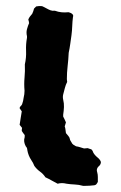

<svg xmlns="http://www.w3.org/2000/svg" viewBox="-20 -609 393 626"><path d="M309 -81Q309 -72 301 -66Q293 -58 297 -47Q299 -40 299 -32Q299 -24 299 -16Q298 -14 296.5 -11.5Q295 -9 293 -7Q289 -5 288 -5Q280 -4 272 -3.5Q264 -3 256 -3Q251 -3 251 -3Q237 -7 223.5 -7.5Q210 -8 197 -10Q189 -12 182 -12Q175 -12 168 -10Q158 -15 148.5 -20.5Q139 -26 128 -31Q121 -42 110.5 -49.5Q100 -57 92 -68Q90 -73 87.5 -78Q85 -83 82 -87Q72 -102 69 -120Q69 -127 64 -132Q56 -147 60 -160Q61 -162 60.5 -164.5Q60 -167 61 -168Q57 -173 55 -176Q53 -179 51 -182Q51 -189 52 -192L44 -202Q46 -213 47.5 -224.5Q49 -236 51 -246L44 -256Q44 -260 47 -262.5Q50 -265 52 -269Q56 -280 57 -290Q60 -302 60 -313Q58 -335 60 -356Q62 -377 61 -399Q66 -421 65 -443Q64 -465 68 -486Q68 -491 68 -491Q65 -503 68 -514Q71 -525 75 -534Q74 -536 74 -539Q74 -542 72 -544Q74 -551 78 -555.5Q82 -560 85 -564Q87 -568 88.5 -572.5Q90 -577 91 -581L98 -588Q107 -590 117 -589Q120 -588 123.5 -586Q127 -584 131 -582Q138 -578 144.5 -575.5Q151 -573 159 -574Q170 -570 180.5 -569Q191 -568 201 -569H205Q205 -569 205.5 -568.5Q206 -568 207 -568Q212 -567 216 -563Q220 -559 218 -554Q216 -539 215.5 -524Q215 -509 213 -494Q211 -480 209 -465.5Q207 -451 204 -437Q203 -415 200.5 -393.5Q198 -372 198 -351Q198 -348 198.5 -346Q199 -344 199 -342Q194 -332 191.5 -322Q189 -312 186 -301Q184 -293 186 -284Q189 -272 188.5 -260Q188 -248 186 -235V-229Q188 -225 190.5 -220Q193 -215 195 -210Q194 -207 193 -203.5Q192 -200 191 -197Q193 -192 193.5 -186Q194 -180 195 -175Q199 -170 203 -165.5Q207 -161 208 -155Q208 -153 210 -150Q212 -147 213 -145Q215 -140 219.5 -137Q224 -134 228 -132Q235 -131 241 -129Q247 -127 254 -125Q258 -125 260.5 -125.5Q263 -126 266 -126Q268 -125 271.5 -124Q275 -123 278 -122Q279 -121 280 -119.5Q281 -118 282 -117Q284 -109 293 -100Q298 -96 302.5 -91.5Q307 -87 309 -81Z"/></svg>

Font: Darumadrop One
Style: Regular
Weight: 400
Version: Version 1.000